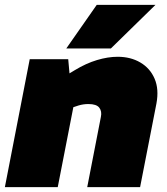

<svg xmlns="http://www.w3.org/2000/svg" viewBox="-26 -768 686 788"><path d="M-6 0 96 -525H254L263 -425L218 -442L281 -480Q327 -508 372 -521.5Q417 -535 457 -535Q510 -535 550 -511.5Q590 -488 608.5 -445Q627 -402 616 -343L549 0H332L388 -288Q393 -311 381.5 -326Q370 -341 337 -341Q326 -341 316 -339.5Q306 -338 296 -335L275 -328L211 0ZM246 -569 371 -748H612L429 -569Z"/></svg>

Font: REM Black
Style: Italic
Weight: 900
Italic angle: -11°
Designer: Octavio Pardo
Foundry: Ashler Design
Version: Version 1.005;gftools[0.9.28]